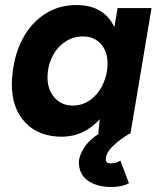

<svg xmlns="http://www.w3.org/2000/svg" viewBox="-20 -532 637 764"><path d="M377 -58Q347 -24 308.5 -6Q270 12 226 12Q134 12 80.5 -44.5Q27 -101 27 -197Q27 -218 30 -240Q38 -318 71.5 -380Q105 -442 160 -477Q215 -512 284 -512Q340 -512 378 -489Q416 -466 435 -424L448 -500H583L499 0H495Q458 22 430.5 48Q403 74 401 100V102Q401 118 420 118Q443 118 459 107L493 197Q467 212 422 212Q365 212 329.5 186.5Q294 161 294 114Q294 88 315 55.5Q336 23 374 0H371ZM270 -112Q310 -112 341.5 -136Q373 -160 390.5 -198.5Q408 -237 408 -280Q408 -328 381 -357.5Q354 -387 310 -387Q270 -387 237.5 -364.5Q205 -342 187 -304.5Q169 -267 169 -225Q169 -175 197 -143.5Q225 -112 270 -112Z"/></svg>

Font: Oak Sans
Style: Bold Italic
Weight: 700
Italic angle: -9.5°
Foundry: Erik Kennedy, Walven
Version: Version 1.000